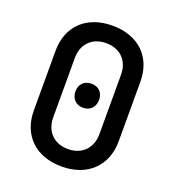

<svg xmlns="http://www.w3.org/2000/svg" viewBox="-136 -846 872 961"><g transform="rotate(20 300.0 -365.0)"><path d="M300 10C438 10 526 -76 526 -207V-524C526 -655 439 -740 300 -740C161 -740 74 -655 74 -524V-207C74 -75 161 10 300 10ZM300 -83C225 -83 177 -133 177 -207V-524C177 -597 225 -647 300 -647C375 -647 423 -597 423 -524V-207C423 -133 375 -83 300 -83ZM300 -303C338 -303 363 -329 363 -368C363 -406 338 -431 300 -431C262 -431 237 -406 237 -368C237 -329 262 -303 300 -303Z"/></g></svg>

Font: Tekne LDO SemiBold
Style: Regular
Weight: 600
Monospace: yes
Designer: Alessio Laiso, Mario Rullo, Paolo Rosset
Foundry: Alessio Laiso
Version: Version 1.000;hotconv 1.0.109;makeotfexe 2.5.65596